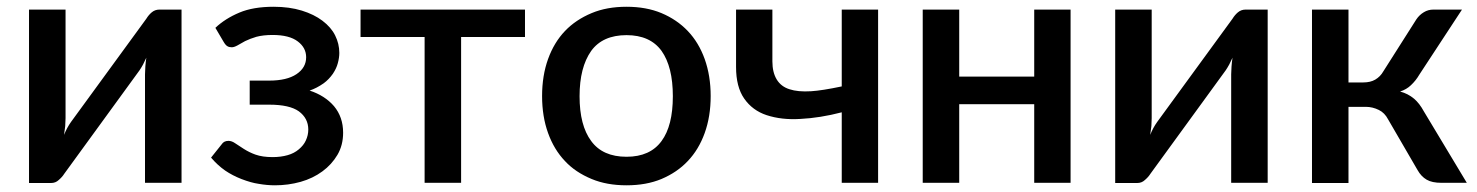

<svg xmlns="http://www.w3.org/2000/svg" viewBox="-20 -538 4346 565"><path d="M449.2 -509.8H514.2V0H406.7V-319.3Q406.7 -325.7 407.7 -342.3Q408.7 -356 410.6 -368.2Q407.2 -360.8 400.9 -348.1Q395 -337.4 390.6 -331.1L168.9 -26.4Q163.1 -17.1 152.8 -8.3Q143.6 0.5 130.4 0.5H65.4V-509.8H172.9V-190.4Q172.9 -183.6 171.9 -167Q169.4 -147.5 168.5 -141.1Q176.8 -162.1 189 -179.2L410.6 -482.9Q417.5 -494.1 426.3 -501.5Q436 -509.8 449.2 -509.8Z M638.2 -414.6 613.8 -456.1Q642.6 -483.4 684.6 -501Q725.1 -518.1 785.2 -518.1Q831.5 -518.1 868.2 -506.8Q904.3 -495.6 928.7 -477.1Q954.6 -457.5 966.3 -433.6Q978.5 -409.2 978.5 -382.3Q978.5 -368.2 974.1 -352.1Q970.2 -336.9 959.5 -320.8Q947.8 -304.2 932.6 -293Q911.6 -278.3 891.1 -271.5Q936 -256.8 962.9 -225.6Q989.7 -193.4 989.7 -147.5Q989.7 -110.8 973.1 -82.5Q956.1 -53.7 928.7 -33.7Q900.9 -13.2 864.7 -2.9Q828.1 7.3 789.1 7.3Q765.6 7.3 740.7 2.9Q719.7 0 690.4 -11.2Q664.1 -21.5 642.6 -36.1Q620.1 -51.8 601.1 -74.2L632.3 -113.3Q638.7 -123.5 652.3 -123.5Q662.1 -123.5 672.4 -116.2Q679.2 -111.3 697.8 -99.6Q713.9 -89.4 731.9 -83Q752.4 -75.7 782.2 -75.7Q806.6 -75.7 826.7 -81.5Q845.7 -86.9 859.4 -98.6Q873.5 -110.4 879.9 -124.5Q887.2 -140.1 887.2 -156.7Q887.2 -189.9 859.4 -210.4Q832 -230 772 -230H714.8V-300.8H772Q824.2 -300.8 852.5 -319.8Q880.9 -338.9 880.9 -369.6Q880.9 -397.5 856.4 -416Q831.5 -435.1 782.2 -435.1Q754.9 -435.1 734.4 -429.7Q716.3 -424.3 701.2 -417Q696.3 -414.6 678.7 -404.3Q668.9 -398.9 662.1 -398.9Q654.3 -398.9 649.4 -401.9Q644 -404.8 638.2 -414.6Z M1524.9 -509.8V-429.2H1336.9V0H1229.5V-429.2H1041V-509.8Z M1926.3 -499.5Q1971.7 -480.5 2003.9 -446.8Q2036.1 -413.1 2053.7 -364.3Q2071.3 -314.9 2071.3 -255.4Q2071.3 -195.3 2053.7 -146.5Q2036.1 -97.7 2003.9 -64Q1972.7 -30.8 1926.3 -11.2Q1881.8 7.3 1823.7 7.3Q1765.6 7.3 1721.2 -11.2Q1672.9 -31.2 1642.6 -64Q1610.4 -97.7 1592.8 -146.5Q1575.2 -195.3 1575.2 -255.4Q1575.2 -315.4 1592.8 -364.3Q1610.4 -413.1 1642.6 -446.8Q1674.3 -480 1721.2 -499.5Q1765.6 -518.1 1823.7 -518.1Q1881.8 -518.1 1926.3 -499.5ZM1823.7 -76.7Q1893.1 -76.7 1926.8 -123Q1960 -168 1960 -254.9Q1960 -341.3 1926.8 -388.2Q1893.1 -434.6 1823.7 -434.6Q1753.4 -434.6 1719.7 -388.2Q1685.5 -339.8 1685.5 -254.9Q1685.5 -168.9 1719.7 -123Q1753.4 -76.7 1823.7 -76.7Z M2457 -509.8H2564V0H2457V-207.5Q2393.1 -190.9 2335 -188Q2280.3 -184.6 2235.8 -199.2Q2194.3 -212.9 2169.9 -248Q2146 -282.2 2146 -340.8V-509.8H2252.9V-357.4Q2252.9 -325.2 2265.6 -304.2Q2278.3 -283.2 2303.2 -275.4Q2328.1 -267.1 2366.7 -269.5Q2398.9 -271.5 2457 -283.7Z M3023.4 -509.8H3130.4V0H3023.4V-231.4H2802.7V0H2695.3V-509.8H2802.7V-312.5H3023.4Z M3645.5 -509.8H3710.4V0H3603V-319.3Q3603 -325.7 3604 -342.3Q3605 -356 3606.9 -368.2Q3603.5 -360.8 3597.2 -348.1Q3591.3 -337.4 3586.9 -331.1L3365.2 -26.4Q3359.4 -17.1 3349.1 -8.3Q3339.8 0.5 3326.7 0.5H3261.7V-509.8H3369.1V-190.4Q3369.1 -183.6 3368.2 -167Q3365.7 -147.5 3364.7 -141.1Q3373 -162.1 3385.3 -179.2L3606.9 -482.9Q3613.8 -494.1 3622.6 -501.5Q3632.3 -509.8 3645.5 -509.8Z M4050.8 -328.1 4147.9 -481Q4156.7 -494.1 4169.9 -502Q4182.6 -509.8 4198.2 -509.8H4282.2L4156.7 -318.4Q4146.5 -300.8 4131.8 -287.1Q4119.1 -274.9 4100.1 -268.6Q4123 -262.7 4141.1 -247.6Q4157.2 -233.9 4169.9 -210.4L4296.4 0H4222.2Q4193.8 0 4178.2 -9.3Q4162.1 -18.6 4151.4 -37.6L4064.9 -186.5Q4054.7 -206.1 4037.6 -214.4Q4019 -223.6 3999 -223.6H3948.2V0.5H3840.8V-509.8H3948.2V-295.4H3991.7Q4012.7 -295.4 4026.9 -303.7Q4042 -312.5 4050.8 -328.1Z"/></svg>

Font: Lato-SemiBold
Style: Regular
Weight: 500
Designer: Lukasz Dziedzic with Adam Twardoch and Botio Nikoltchev
Foundry: tyPoland Lukasz Dziedzic
Version: ""